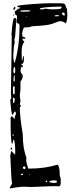

<svg xmlns="http://www.w3.org/2000/svg" viewBox="-20 -1041 434 1140"><path d="M252.9 -1021.5H341.8Q368.2 -1021.5 368.2 -1008.8L377.9 -985.4L379.9 -953.1V-951.2Q377.9 -906.2 369.1 -903.3Q352.5 -915 341.8 -915H332L286.1 -898.4Q259.8 -889.6 166 -884.8Q166 -878.9 123 -877.9Q111.3 -861.3 111.3 -831.1Q111.3 -820.3 129.9 -819.3V-814.5Q129.9 -810.5 125 -810.5L113.3 -812.5V-810.5Q113.3 -802.7 125 -792Q108.4 -777.3 108.4 -734.4L109.4 -689.5V-680.7Q113.3 -680.7 118.2 -707H122.1V-693.4Q122.1 -662.1 111.3 -662.1H106.4V-659.2L116.2 -648.4V-641.6L108.4 -645.5Q102.5 -638.7 102.5 -629.9V-618.2Q102.5 -607.4 115.2 -595.7V-593.8Q115.2 -571.3 101.6 -557.6V-515.6L97.7 -470.7L101.6 -441.4L97.7 -420.9L104.5 -414.1V-413.1L97.7 -402.3Q97.7 -348.6 115.2 -243.2Q115.2 -159.2 136.7 -106.4L135.7 -85.9Q135.7 -78.1 147.5 -40H152.3Q245.1 -40 318.4 -62.5Q335 -62.5 335 3.9Q340.8 10.7 340.8 37.1V42Q340.8 60.5 332 65.4L314.5 64.5H286.1L166 69.3L115.2 67.4Q84 69.3 40 78.1L38.1 72.3L51.8 48.8Q46.9 30.3 41 -119.1L46.9 -144.5H47.9L67.4 -124L70.3 -127V-146.5Q70.3 -185.5 63.5 -210.9H61.5Q57.6 -210.9 53.7 -187.5H51.8Q43 -187.5 43 -338.9Q44.9 -349.6 47.9 -349.6H51.8L65.4 -335.9H67.4Q67.4 -351.6 74.2 -361.3V-368.2Q74.2 -377 67.4 -379.9Q55.7 -358.4 53.7 -358.4Q47.9 -358.4 41 -445.3Q43.9 -457 46.9 -457L44.9 -493.2L49.8 -830.1L47.9 -835Q54.7 -934.6 66.4 -934.6Q77.1 -934.6 77.1 -920.9L70.3 -831.1Q70.3 -820.3 65.4 -809.6L67.4 -785.2Q61.5 -774.4 58.6 -708Q61.5 -667 67.4 -667Q95.7 -765.6 95.7 -878.9V-894.5Q95.7 -898.4 79.1 -906.2L81.1 -948.2Q67.4 -953.1 67.4 -967.8V-971.7Q67.4 -974.6 83 -984.4L84 -995.1Q84 -1000 85 -985.4Q90.8 -989.3 99.6 -994.1Q98.6 -999 85.9 -999L82 -1003.9Q82 -1012.7 252.9 -1021.5ZM215.8 -988.3 218.8 -985.4H234.4L252 -990.2Q265.6 -985.4 293 -985.4Q345.7 -985.4 345.7 -994.1V-999L341.8 -1002Q215.8 -999 215.8 -988.3ZM273.4 38.1Q273.4 44.9 304.7 44.9Q318.4 44.9 318.4 37.1Q316.4 30.3 307.6 30.3H293Q273.4 32.2 273.4 38.1ZM56.6 -515.6V-495.1Q56.6 -482.4 61.5 -481.4H65.4L67.4 -489.3V-520.5L65.4 -529.3H61.5Q56.6 -527.3 56.6 -515.6ZM102.5 -978.5 101.6 -976.6V-974.6L106.4 -971.7H125Q161.1 -971.7 161.1 -976.6V-978.5L136.7 -980.5ZM58.6 -619.1Q60.5 -605.5 65.4 -605.5Q70.3 -607.4 70.3 -616.2V-629.9Q70.3 -642.6 65.4 -643.6Q60.5 -643.6 58.6 -619.1ZM56.6 -457V-447.3Q56.6 -427.7 61.5 -427.7Q67.4 -436.5 67.4 -445.3V-448.2Q67.4 -460.9 61.5 -461.9ZM347.7 -960.9V-960Q350.6 -953.1 357.4 -949.2H364.3V-960.9L359.4 -966.8H357.4Q347.7 -964.8 347.7 -960.9ZM60.5 -568.4V-559.6L63.5 -556.6L67.4 -559.6V-593.8Q60.5 -593.8 60.5 -568.4ZM116.2 -48.8V-42L122.1 -37.1H127L131.8 -42V-46.9L125 -53.7H122.1ZM304.7 -946.3 306.6 -944.3H327.1L330.1 -947.3L327.1 -951.2H314.5Q304.7 -950.2 304.7 -946.3ZM66.4 -1000 71.3 -998V-996.1Q71.3 -988.3 63.5 -981.4L59.6 -984.4Q59.6 -995.1 66.4 -1000ZM44.9 -165H46.9L51.8 -160.2V-153.3H44.9L43 -160.2ZM104.5 -7.8V-3.9L108.4 -1H113.3L116.2 -3.9V-5.9L113.3 -9.8ZM252 33.2V40H258.8L259.8 35.2L256.8 31.2ZM54.7 -242.2V-235.4H61.5V-242.2ZM61.5 -955.1H63.5V-952.1L59.6 -948.2H57.6V-952.1ZM135.7 -942.4V-939.5H140.6V-942.4ZM152.3 -3.9V-1H157.2V-3.9ZM104.5 -591.8V-588.9H108.4V-591.8Z"/></svg>

Font: Love Ya Like A Sister
Style: Regular
Weight: 400
Designer: Kimberly Geswein
Foundry: Kimberly Geswein
Version: Version 1.002 2007